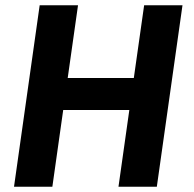

<svg xmlns="http://www.w3.org/2000/svg" viewBox="-20 -706 734 726"><path d="M33 0 130 -686H275L236 -411H486L525 -686H670L573 0H428L469 -290H219L178 0Z"/></svg>

Font: Chivo SemiBold
Style: Italic
Weight: 600
Italic angle: -8.05°
Designer: Hector Gatti
Foundry: Omnibus-Type
Version: Version 2.002